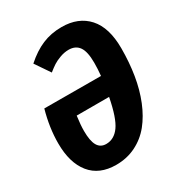

<svg xmlns="http://www.w3.org/2000/svg" viewBox="-173 -822 879 950"><g transform="rotate(-30 266.5 -347.0)"><path d="M319.8 -710Q415.5 -710 469.7 -649.7Q523.9 -589.4 523.9 -471.2Q523.9 -391.1 512.2 -319.1Q500.5 -247.1 475.6 -185.5Q450.7 -124 414.6 -79.3Q378.4 -34.7 327.4 -9.3Q276.4 16.1 214.8 16.1Q118.7 16.1 68.4 -46.1Q18.1 -108.4 18.1 -219.2Q18.1 -308.6 44.9 -403.8L368.2 -402.8Q372.1 -441.4 372.1 -476.1Q372.1 -540 352.5 -567.6Q333 -595.2 293.9 -595.2Q269 -595.2 243.9 -585.9Q218.8 -576.7 203.1 -566.4Q187.5 -556.2 166 -539.1L108.9 -623Q158.7 -667.5 209 -688.7Q259.3 -710 319.8 -710ZM223.1 -98.1Q268.6 -98.1 299.3 -140.9Q330.1 -183.6 351.1 -293H166Q159.2 -242.7 159.2 -209Q159.2 -151.9 174.8 -125Q190.4 -98.1 223.1 -98.1Z"/></g></svg>

Font: Fira Sans Compressed
Style: Bold Italic
Weight: 700
Width: 3
Italic angle: -8°
Designer: Carrois Corporate & Edenspiekermann AG
Foundry: Carrois Corporate GbR & Edenspiekermann AG
Version: Version 4.203;PS 004.203;hotconv 1.0.88;makeotf.lib2.5.64775